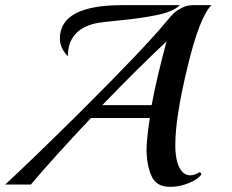

<svg xmlns="http://www.w3.org/2000/svg" viewBox="-68 -718 901 747"><path d="M408 -698H632Q607 -673 545 -660Q483 -647 405 -639.5Q327 -632 303 -627Q196 -602 196 -499Q165 -531 165 -568Q165 -698 408 -698ZM683 -698H755Q709 -654 661.5 -457.5Q614 -261 614 -154Q614 -78 642 -49Q654 -36 672 -36Q690 -36 710 -49L716 -40Q702 -20 666 -5.5Q630 9 595 9Q543 9 524 -28Q505 -65 502 -127Q502 -178 515 -259H286Q137 -101 52 0H-48Q46 -86 244 -282Q499 -536 579 -634Q599 -658 609 -667.5Q619 -677 639.5 -687.5Q660 -698 683 -698ZM580 -557Q466 -450 330 -309H522Q540 -408 580 -557Z"/></svg>

Font: Playball
Style: Regular
Weight: 400
Designer: Robert E. Leuschke
Foundry: Robert E. Leuschke
Version: Version 1.001